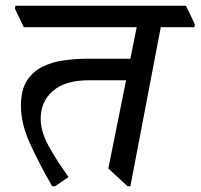

<svg xmlns="http://www.w3.org/2000/svg" viewBox="-20 -640 700 670"><path d="M172 10H162Q116 -70 84.5 -139.5Q53 -209 53 -271Q53 -326 74 -358.5Q95 -391 129 -407.5Q163 -424 203.5 -429.5Q244 -435 283 -435H435L457 -545H63L32 -610L34 -620H629L660 -555L658 -545H541L435 10H425L358 -52L420 -360H291Q208 -360 165 -323Q122 -286 122 -226Q122 -199 131 -172.5Q140 -146 161 -110.5Q182 -75 219 -22Z"/></svg>

Font: Tiro Devanagari Sanskrit
Style: Italic
Weight: 400
Italic angle: -11°
Designer: Devanagari: John Hudson & Fiona Ross, assisted by Paul Hanslow. Latin: John Hudson with Paul Hanslow, assisted by Kaja S
Foundry: Tiro Typeworks Ltd.
Version: Version 1.52